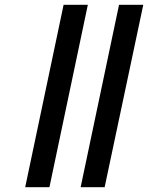

<svg xmlns="http://www.w3.org/2000/svg" viewBox="-20 -780 653 800"><path d="M316 0 476 -760H577L416 0ZM85 0 245 -760H346L186 0Z"/></svg>

Font: Noto Serif ExtraBold
Style: Italic
Weight: 800
Italic angle: -12°
Designer: Monotype Design Team
Foundry: Monotype Imaging Inc.
Version: Version 2.013